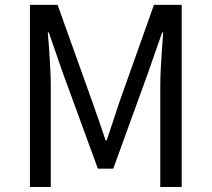

<svg xmlns="http://www.w3.org/2000/svg" viewBox="-20 -753 852 773"><path d="M100.6 0V-733.4H211.9L352.5 -340.7Q365.9 -303.8 379 -265Q392 -226.2 405.1 -188H409.5Q422.9 -226.2 435.3 -265Q447.8 -303.8 460.2 -340.7L599.8 -733.4H711.5V0H625.3V-405.7Q625.3 -437.8 627.2 -475.6Q629.1 -513.3 631.8 -551.9Q634.6 -590.5 637.1 -622.2H632.8L574.4 -455.2L436 -74H374L234.5 -455.2L176.4 -622.2H172.4Q175.5 -590.5 178.1 -551.9Q180.7 -513.3 182.5 -475.6Q184.4 -437.8 184.4 -405.7V0Z"/></svg>

Font: Noto Sans HK Thin
Style: Regular
Weight: 100
Designer: Ryoko NISHIZUKA 西塚涼子 (kana, bopomofo & ideographs); Paul D. Hunt (Latin, Greek & Cyrillic); Sandoll Communications 산돌커뮤니
Foundry: Adobe
Version: Version 2.004-H2;hotconv 1.0.118;makeotfexe 2.5.65603